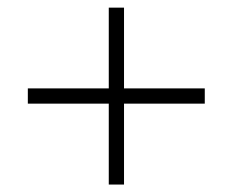

<svg xmlns="http://www.w3.org/2000/svg" viewBox="-20 -629 612 505"><path d="M53.2 -356.4V-396.5H266.1V-608.9H306.2V-396.5H518.6V-356.4H306.2V-143.6H266.1V-356.4Z"/></svg>

Font: Spartan MB Light
Style: Regular
Weight: 300
Designer: Matt Bailey, Mirko Velimirovic
Foundry: Matt Bailey
Version: Version 1.005